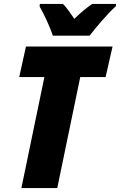

<svg xmlns="http://www.w3.org/2000/svg" viewBox="-20 -949 606 969"><path d="M432 -769Q455 -799 494 -844Q533 -889 564 -917L566 -929H445Q423 -914 400.5 -895Q378 -876 355 -854Q343 -872 327 -894Q311 -916 298 -929H181L180 -916Q198 -885 217 -843Q236 -801 247 -769ZM269 0 385 -560H513L548 -714H111L77 -560H204L88 0Z"/></svg>

Font: Noto Sans Display SemiCondensed Black
Style: Italic
Weight: 900
Width: 4
Designer: Monotype Design team
Foundry: Monotype Imaging Inc.
Version: 1.000